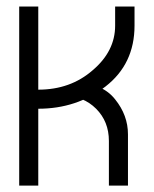

<svg xmlns="http://www.w3.org/2000/svg" viewBox="-20 -580 480 600"><path d="M99.6 -559.6Q99.6 -419.9 99.6 0Q85 0 40 0Q40 -139.6 40 -559.6Q54.7 -559.6 99.6 -559.6ZM400.4 -559.6Q400.4 -544.9 400.4 -500Q400.4 -379.9 309.6 -309.6Q219.7 -240.2 99.6 -240.2Q99.6 -259.8 99.6 -299.8Q200.2 -299.8 269.5 -360.4Q339.8 -419.9 339.8 -500Q339.8 -519.5 339.8 -559.6Q355.5 -559.6 400.4 -559.6ZM219.7 -320.3Q299.8 -320.3 339.8 -269.5Q379.9 -219.7 379.9 -160.2Q379.9 -106.4 379.9 0Q365.2 0 320.3 0Q320.3 -35.2 320.3 -139.6Q320.3 -200.2 280.3 -240.2Q240.2 -280.3 179.7 -280.3Q193.4 -293 219.7 -320.3Z"/></svg>

Font: Moonwalk
Style: Regular
Weight: 400
Designer: BarCoded
Foundry: BarCoded
Version: Version 1.0